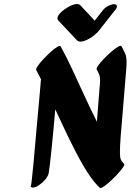

<svg xmlns="http://www.w3.org/2000/svg" viewBox="-20 -938 682 959"><path d="M283 -706Q310 -658 339.5 -594.5Q369 -531 400.5 -462.5Q432 -394 464 -330Q467 -365 470 -406.5Q473 -448 477 -496Q480 -523 480 -537Q480 -554 476 -564.5Q472 -575 463 -591Q460 -596 470.5 -611Q481 -626 499 -644.5Q517 -663 536 -679.5Q555 -696 569.5 -704.5Q584 -713 587 -707Q598 -686 605 -671Q612 -656 612 -626Q612 -620 612 -613Q612 -606 611 -598Q601 -469 593.5 -385.5Q586 -302 582.5 -253Q579 -204 579 -178Q579 -150 584 -140Q589 -130 599 -120Q604 -116 594 -101.5Q584 -87 567 -68.5Q550 -50 531.5 -33Q513 -16 498 -6Q483 4 479 0Q478 -1 476 -2Q471 -7 468 -10Q434 -46 398 -107.5Q362 -169 326 -243.5Q290 -318 256 -392Q252 -342 247 -290Q242 -238 237.5 -193Q233 -148 229 -115.5Q225 -83 223 -72Q219 -56 204.5 -39.5Q190 -23 173 -12Q156 -1 144 -1Q137 -1 134 -6Q136 -14 139.5 -46Q143 -78 147.5 -124.5Q152 -171 156.5 -225.5Q161 -280 166 -333Q171 -386 175 -431Q179 -476 181.5 -504.5Q184 -533 184 -537Q184 -540 185 -542Q172 -568 161 -588Q158 -593 168.5 -608.5Q179 -624 196.5 -642.5Q214 -661 232.5 -678Q251 -695 265.5 -703.5Q280 -712 283 -706ZM132 -13Q132 -13 132 -12Q132 -11 134 -6Q133 -4 133 -4Q132 -4 132 -13ZM380 -913 453 -835 494 -887Q505 -901 521.5 -909Q538 -917 549 -917Q564 -917 564 -907Q564 -898 556 -889L471 -781Q466 -774 458 -769Q442 -753 419.5 -741.5Q397 -730 381 -730Q373 -730 366 -735L270 -837Q267 -842 267 -847Q267 -860 284.5 -876.5Q302 -893 325.5 -905.5Q349 -918 365 -918Q373 -918 380 -913Z"/></svg>

Font: Ga Maamli
Style: Regular
Weight: 400
Designer: Afotey Clement Nii Odai, Ama Asantewa Diaka, David Abbey-Thompson
Foundry: Sorkin Type Co.
Version: Version 1.000; ttfautohint (v1.8.4.7-5d5b)